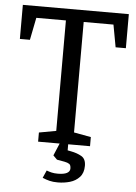

<svg xmlns="http://www.w3.org/2000/svg" viewBox="-57 -692 655 922"><g transform="rotate(5 270.5 -230.5)"><path d="M145.6 0V-44.1L227.9 -59.1V-591.6H85.2L63.8 -483.8H15.4V-648H526.3V-483.8H476.9L457.1 -591.6H313.6V-59.1L395.9 -44V0ZM256.4 186.8Q233.3 186.8 216.7 182.6Q200.1 178.5 182.6 171L198.8 134.4Q210.4 139 223.1 142Q235.7 145 252.6 145Q282 145 296.7 137.3Q311.4 129.5 311.4 115.2Q311.4 98.8 303.6 93.3Q295.7 87.8 280.5 84.9L243.5 78.3L224.5 59.3L249.5 0H290.6V29.2L307.7 32.6Q336.4 38 358 50.4Q379.6 62.8 379.6 96.1Q379.6 130.6 361.2 150.6Q342.8 170.6 315 178.7Q287.2 186.8 256.4 186.8Z"/></g></svg>

Font: Faustina Light
Style: Regular
Weight: 300
Designer: Alfonso Garcia
Foundry: http://www.omnibus-type.com
Version: Version 1.200